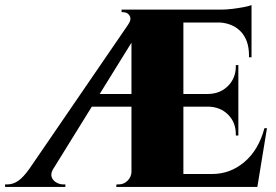

<svg xmlns="http://www.w3.org/2000/svg" viewBox="-53 -738 1090 758"><path d="M158 -73Q146 -53 151 -39Q156 -25 169.5 -17.5Q183 -10 196 -10H205V0H-33V-10Q-33 -10 -28.5 -10Q-24 -10 -24 -10Q-1 -10 19.5 -24.5Q40 -39 64 -73ZM671 -700V0H466V-654ZM468 -58V0H406L407 -10Q407 -10 411.5 -10Q416 -10 416 -10Q436 -10 450.5 -24.5Q465 -39 466 -58ZM941 -51V0H668V-51ZM888 -367V-317H293L298 -367ZM940 -700V-649H551L488 -605L115 -3H16L453 -641Q467 -661 459 -675.5Q451 -690 432 -690H427V-700ZM1001 -232 963 0H748L784 -51Q856 -51 912 -98.5Q968 -146 991 -232ZM888 -320V-203H878V-208Q878 -255 847.5 -285.5Q817 -316 769 -317V-320ZM888 -481V-365H769V-367Q817 -368 847.5 -399Q878 -430 878 -476V-481ZM940 -652V-512H930V-520Q930 -580 896.5 -614.5Q863 -649 802 -650V-652ZM940 -718V-689L818 -700Q840 -700 864.5 -703Q889 -706 910 -710Q931 -714 940 -718Z"/></svg>

Font: Cinzel Black
Style: Regular
Weight: 900
Designer: Natanael Gama
Version: Version 2.000